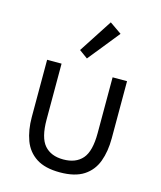

<svg xmlns="http://www.w3.org/2000/svg" viewBox="-117 -867 806 963"><g transform="rotate(15 285.5 -385.5)"><path d="M285 11Q208 11 162.5 -18.5Q117 -48 97.5 -100.5Q78 -153 78 -221V-518H153V-228Q153 -134 187 -95Q221 -56 285 -56Q350 -56 384 -95Q418 -134 418 -228V-518H493V-221Q493 -153 473.5 -100.5Q454 -48 408.5 -18.5Q363 11 285 11ZM269 -576 225 -608 338 -782 400 -739Z"/></g></svg>

Font: Ubuntu Sans
Style: Regular
Weight: 400
Designer: Dalton Maag Ltd
Foundry: Dalton Maag Ltd
Version: Version 1.006; ttfautohint (v1.8.4.7-5d5b)